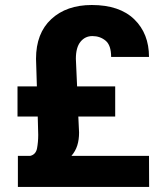

<svg xmlns="http://www.w3.org/2000/svg" viewBox="-20 -740 638 760"><path d="M436 -278.8H290L293 -215.3Q293 -187 285.9 -164.3Q278.8 -141.6 262.7 -123H569.8L570.3 0H50.8V-123H99.6Q122.1 -128.4 126.7 -153.3Q131.3 -178.2 131.3 -206.1L129.4 -278.8H49.3V-397.9H126L122.6 -507.3Q122.6 -608.4 182.9 -664.3Q243.2 -720.2 343.3 -720.2Q453.1 -720.2 511.5 -663.6Q569.8 -606.9 569.8 -514.6H419.9Q419.9 -561 397.9 -579.1Q376 -597.2 345.7 -597.2Q316.9 -597.2 298.6 -574.7Q280.3 -552.2 280.3 -507.3L285.2 -397.9H436Z"/></svg>

Font: Vazirmatn UI ExtraBold
Style: Regular
Weight: 800
Designer: Saber Rastikerdar
Foundry: Saber Rastikerdar
Version: Version 33.003